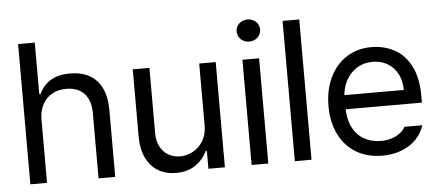

<svg xmlns="http://www.w3.org/2000/svg" viewBox="-50 -841 2204 964"><g transform="rotate(-5 1052.0 -359.0)"><path d="M151.4 0H67.4V-707H151.4V-447.3H158.2Q177.7 -490.2 215.8 -513.7Q253.9 -537.1 314.5 -537.1Q370.1 -537.1 410.6 -515.1Q451.2 -493.2 473.1 -448.2Q495.1 -403.3 495.1 -336.9V0H411.1V-331.1Q411.1 -372.1 396.5 -401.9Q381.8 -431.6 354.5 -446.8Q327.1 -461.9 289.1 -461.9Q249 -461.9 218.3 -445.3Q187.5 -428.7 169.4 -396Q151.4 -363.3 151.4 -318.4Z M964.8 -530.3H1047.9V0H964.8V-89.8H959Q938.5 -46.9 898.9 -20Q859.4 6.8 801.8 6.8Q751 6.8 712.4 -15.6Q673.8 -38.1 651.9 -83Q629.9 -127.9 629.9 -193.4V-530.3H713.9V-199.2Q713.9 -162.1 728.5 -133.8Q743.2 -105.5 769.5 -89.8Q795.9 -74.2 829.1 -74.2Q861.3 -74.2 892.6 -90.3Q923.8 -106.4 944.3 -139.2Q964.8 -171.9 964.8 -217.8Z M1182.6 -530.3H1266.6V0H1182.6ZM1166 -673.8Q1166 -689.5 1173.8 -702.1Q1181.6 -714.8 1195.3 -722.2Q1209 -729.5 1224.6 -729.5Q1241.2 -729.5 1254.9 -722.2Q1268.6 -714.8 1276.4 -702.1Q1284.2 -689.5 1284.2 -673.8Q1284.2 -659.2 1276.4 -646Q1268.6 -632.8 1254.9 -625.5Q1241.2 -618.2 1224.6 -618.2Q1209 -618.2 1195.3 -625.5Q1181.6 -632.8 1173.8 -646Q1166 -659.2 1166 -673.8Z M1484.4 0H1400.4V-707H1484.4Z M1592.8 -260.7Q1592.8 -341.8 1623 -404.8Q1653.3 -467.8 1707.5 -502.4Q1761.7 -537.1 1833 -537.1Q1893.6 -537.1 1945.3 -510.7Q1997.1 -484.4 2029.3 -424.8Q2061.5 -365.2 2061.5 -272.5V-237.3H1651.4V-308.6H1976.6Q1976.6 -353.5 1959 -388.2Q1941.4 -422.9 1908.7 -442.9Q1876 -462.9 1833 -462.9Q1786.1 -462.9 1751 -439.9Q1715.8 -417 1696.3 -378.4Q1676.8 -339.8 1676.8 -295.9V-248Q1676.8 -189.5 1697.3 -147.9Q1717.8 -106.4 1754.9 -85Q1792 -63.5 1840.8 -63.5Q1871.1 -63.5 1895.5 -71.8Q1919.9 -80.1 1937 -93.3Q1954.1 -106.4 1963.9 -124H2053.7Q2041 -84 2011.7 -53.7Q1982.4 -23.4 1938.5 -6.3Q1894.5 10.7 1840.8 10.7Q1765.6 10.7 1709.5 -22.9Q1653.3 -56.6 1623 -118.2Q1592.8 -179.7 1592.8 -260.7Z"/></g></svg>

Font: WEMIX Pretendard Variable
Style: Regular
Weight: 400
Designer: Base glyphs from Inter by Rasmus Andersson; Hangeul glyphs from Noto Sans CJK(Source Han Sans) by Jang Soo-young and Kan
Foundry: Kil Hyung-jin
Version: Version 1.000;Glyphs 3.2 (3208)